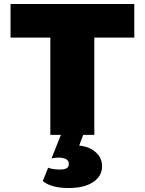

<svg xmlns="http://www.w3.org/2000/svg" viewBox="-20 -678 728 965"><path d="M655 -489H454V0H233V-489H33V-658H655ZM493 158Q493 207 448.5 237Q404 267 325 267Q237 267 195 232L222 165Q246 174 281 174Q304 174 315 167.5Q326 161 326 146Q326 129 311.5 121.5Q297 114 274 114Q261 114 239 118L286 0H398L378 54Q428 58 460.5 86.5Q493 115 493 158Z"/></svg>

Font: Ysabeau Black
Style: Regular
Weight: 900
Designer: Christian Thalmann (Catharsis Fonts)
Version: Version 0.003